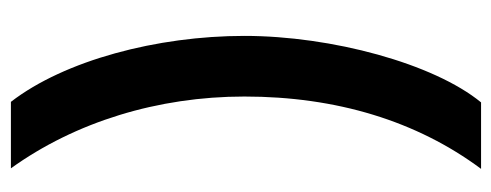

<svg xmlns="http://www.w3.org/2000/svg" viewBox="-302 -470 924 361"><g transform="rotate(-90 160.5 -290.0)"><path d="M148 152C221 63 273 -129 273 -293C273 -457 227 -631 149 -732H24C111 -611 159 -456 159 -293C159 -120 113 31 23 152Z"/></g></svg>

Font: Decalotype
Style: Bold
Weight: 700
Designer: Alfredo Marco Pradil
Foundry: Alfredo Marco Pradil
Version: Version 1.0